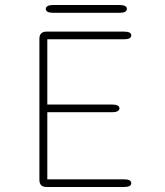

<svg xmlns="http://www.w3.org/2000/svg" viewBox="-20 -745 659 765"><path d="M503 -604Q503 -588.5 474.5 -588.5H168.5V-328.5H427.5Q441.5 -328.5 448.8 -324.5Q456 -320.5 456 -313.5Q456 -306.5 448.8 -302.2Q441.5 -298 427.5 -298H168.5V-30.5H474.5Q503 -30.5 503 -15Q503 0 474.5 0H165.5Q137 0 137 -28.5V-590.5Q137 -619 165.5 -619H474.5Q503 -619 503 -604ZM162.5 -709.5Q162.5 -717 169.8 -721Q177 -725 191 -725H457Q471 -725 478.2 -721Q485.5 -717 485.5 -709.5Q485.5 -702 478.2 -698Q471 -694 457 -694H191Q177 -694 169.8 -698Q162.5 -702 162.5 -709.5Z"/></svg>

Font: Sono ExtraLight Monospace ExtraLight
Style: Regular
Weight: 250
Version: Version 2.112